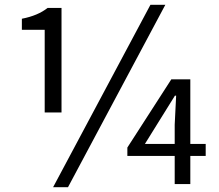

<svg xmlns="http://www.w3.org/2000/svg" viewBox="-20 -766 913 799"><path d="M166 -298V-642H71V-688Q138 -701 178 -733H236V-298ZM201 13 606 -746H668L263 13ZM707 0V-117H510V-152L693 -436H772V-167H836V-117H772V0ZM707 -167V-247L713 -368H708L652 -278L583 -167Z"/></svg>

Font: Gothic Nguyen
Style: Regular
Weight: 400
Designer: MORI Takayuki
Version: Version 1.220;July 21, 2023;FontCreator 14.0.0.2814 64-bit